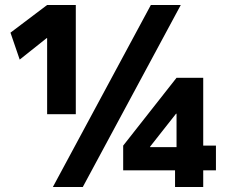

<svg xmlns="http://www.w3.org/2000/svg" viewBox="-20 -750 925 770"><path d="M585 -730H705L312 0H192ZM169 -730H284V-292H169V-597H167L59 -511L22 -619ZM474 -166 688 -438H795V-166H846V-67H795V0H682V-67H474ZM688 -160V-294H686L582 -162V-160Z"/></svg>

Font: Enso
Style: Bold
Weight: 700
Designer: Coji Morishita
Foundry: UNDERFOREST DESIGN
Version: Version 1.000